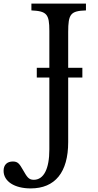

<svg xmlns="http://www.w3.org/2000/svg" viewBox="-130 -790 544 1070"><path d="M145 43V-412H250V-358H75V-412H145V-618C145 -711 131 -728 45 -732V-770H349V-732C263 -729 250 -712 250 -611V-412H329V-358H250V2C250 170 177 260 41 260C-49 260 -110 221 -110 162C-110 129 -91 110 -58 110C-30 110 -21 124 -2 157C20 195 29 212 58 212C114 212 145 151 145 43Z"/></svg>

Font: Libre Baskerville
Style: Regular
Weight: 400
Designer: Pablo Impallari, Rodrigo Fuenzalida
Foundry: Pablo Impallari, Rodrigo Fuenzalida
Version: Version 1.051;Glyphs 3.2.3 (3260)